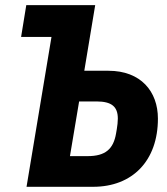

<svg xmlns="http://www.w3.org/2000/svg" viewBox="-20 -718 640 738"><path d="M82 0H338.1C489 0 587 -100.1 587 -262.1C587 -366.8 521 -446 397 -446H304L345.9 -698.2H81L61.1 -576H177.9ZM248.9 -117.9 284.1 -328.1H350.9C410.2 -328.1 432.9 -307.2 432.9 -262.1C432.9 -248.9 431.1 -235.1 429 -221.9L426.1 -204.9C415.8 -144.9 384.9 -117.9 317.1 -117.9Z"/></svg>

Font: Margiela Mono Italic Bold It
Style: Regular
Weight: 700
Designer: Mike Abbink, Paul van der Laan, Pieter van Rosmalen
Foundry: Bold Monday
Version: Version 2.003 2021